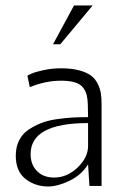

<svg xmlns="http://www.w3.org/2000/svg" viewBox="-20 -673 450 695"><path d="M201.2 -425.8Q238.8 -425.8 266.1 -418.5Q293.5 -411.1 308.8 -399.9Q324.2 -388.7 333.3 -370.6Q342.3 -352.5 345 -335.4Q347.7 -318.4 347.7 -294.9V0H303.7L298.8 -78.1Q274.9 -39.6 231.9 -18.8Q189 2 154.3 2Q106.9 2 72 -25.6Q37.1 -53.2 37.1 -109.4Q37.1 -140.1 48.8 -164.1Q60.5 -188 82 -202.6Q103.5 -217.3 127.9 -227.1Q152.3 -236.8 184.6 -241.5Q216.8 -246.1 242.4 -247.6Q268.1 -249 298.8 -249Q298.8 -252.9 297.9 -293Q297.4 -314.5 293.9 -328.6Q290.5 -342.8 280.8 -355.7Q271 -368.7 251.2 -374.8Q231.4 -380.9 201.2 -380.9Q144.5 -380.9 87.9 -357.4L79.1 -399.4L93.3 -406.2Q107.4 -412.6 137.9 -419.2Q168.5 -425.8 201.2 -425.8ZM298.8 -144.5Q298.8 -144.5 298.8 -227.5Q90.8 -227.5 90.8 -115.2Q90.8 -77.1 114 -53.7Q137.2 -30.3 175.8 -30.3Q223.1 -30.3 261 -66.7Q298.8 -103 298.8 -144.5ZM171.9 -512.7 248 -653.3H315.4L198.2 -512.7Z"/></svg>

Font: Buda Light
Style: Regular
Weight: 300
Version: Version 1.003